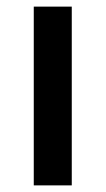

<svg xmlns="http://www.w3.org/2000/svg" viewBox="-20 -560 319 580"><path d="M196.8 0H82V-540H196.8Z"/></svg>

Font: JBL Sans
Style: Semibold
Weight: 600
Version: Version 1.10